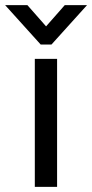

<svg xmlns="http://www.w3.org/2000/svg" viewBox="-59 -730 360 750"><path d="M100 -556 -39 -710H48L121 -627L194 -710H281L142 -556ZM77 -500H164V0H77Z"/></svg>

Font: Haskoy Medium
Style: Regular
Weight: 500
Designer: Ertekin Erdin
Foundry: Ertekin Erdin
Version: Version 1.500; ttfautohint (v1.8.3)